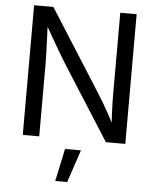

<svg xmlns="http://www.w3.org/2000/svg" viewBox="-62 -780 871 1073"><g transform="rotate(5 373.0 -244.0)"><path d="M85.4 0V-727.5H193.4L489.7 -260.7Q501 -243.2 517.3 -215.6Q533.7 -188 552.7 -153.3Q571.8 -118.7 589.8 -80.1L577.1 -77.1Q573.7 -116.7 571.8 -154.3Q569.8 -191.9 569.3 -223.9Q568.8 -255.9 568.8 -277.3V-727.5H660.6V0H551.8L287.6 -415Q271 -441.9 252.7 -472.4Q234.4 -502.9 210.7 -544.4Q187 -585.9 153.3 -645L169.4 -649.4Q171.9 -594.7 173.6 -549.1Q175.3 -503.4 176.5 -469.5Q177.7 -435.5 177.7 -416V0ZM288.6 240.7 327.6 57.6H417L355.5 240.7Z"/></g></svg>

Font: Inter 17pt
Style: Regular
Weight: 400
Version: Version 4.001;git-66647c0bb